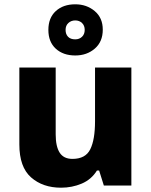

<svg xmlns="http://www.w3.org/2000/svg" viewBox="-20 -863 703 893"><path d="M591 -549V0H463L441 -70H431Q405 -28 360 -9Q315 10 264 10Q179 10 124.5 -38Q70 -86 70 -191V-549H239V-238Q239 -182 257.5 -153Q276 -124 317 -124Q378 -124 400 -169Q422 -214 422 -299V-549ZM330 -605Q274 -605 239.5 -636.5Q205 -668 205 -724Q205 -780 239.5 -811.5Q274 -843 330 -843Q383 -843 420.5 -811.5Q458 -780 458 -725Q458 -669 421 -637Q384 -605 330 -605ZM330 -680Q349 -680 361.5 -692Q374 -704 374 -724Q374 -744 361.5 -756Q349 -768 330 -768Q311 -768 298 -756Q285 -744 285 -724Q285 -704 296.5 -692Q308 -680 330 -680Z"/></svg>

Font: Noto Sans Sinhala ExtraBold
Style: Regular
Weight: 800
Designer: Jelle Bosma - Monotype Design Team
Foundry: Monotype Imaging Inc.
Version: Version 2.006; ttfautohint (v1.8.4.7-5d5b)